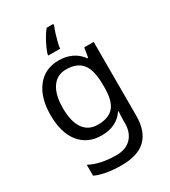

<svg xmlns="http://www.w3.org/2000/svg" viewBox="-238 -880 1090 1233"><g transform="rotate(-30 307.5 -263.0)"><path d="M275 -546Q328 -546 370.5 -526Q413 -506 443 -465H448L460 -536H530V9Q530 124 471.5 182Q413 240 290 240Q172 240 97 206V125Q176 167 295 167Q364 167 403.5 126.5Q443 86 443 16V-5Q443 -17 444 -39.5Q445 -62 446 -71H442Q388 10 276 10Q172 10 113.5 -63Q55 -136 55 -267Q55 -395 113.5 -470.5Q172 -546 275 -546ZM287 -472Q220 -472 183 -418.5Q146 -365 146 -266Q146 -167 182.5 -114.5Q219 -62 289 -62Q370 -62 407 -105.5Q444 -149 444 -246V-267Q444 -377 406 -424.5Q368 -472 287 -472ZM363 -754Q355 -737 346.5 -710.5Q338 -684 331 -656Q324 -628 321 -606H234V-615Q239 -633 251 -660Q263 -687 279.5 -715.5Q296 -744 314 -766H363Z"/></g></svg>

Font: Noto Sans Sharada
Style: Regular
Weight: 400
Designer: Monotype Design Team
Foundry: Monotype Imaging Inc.
Version: Version 2.006; ttfautohint (v1.8.4.7-5d5b)